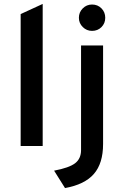

<svg xmlns="http://www.w3.org/2000/svg" viewBox="-20 -742 624 976"><path d="M85 0V-670.5L197 -722V0ZM310.5 214 255 125.5Q331.5 111 361.8 87.8Q392 64.5 392 21V-511H504V-10Q504 88.5 457.2 142.2Q410.5 196 310.5 214ZM448 -585Q420.5 -585 400.8 -604.5Q381 -624 381 -651.5Q381 -679.5 400.5 -699.2Q420 -719 448 -719Q476.5 -719 495.8 -699.5Q515 -680 515 -651.5Q515 -623.5 495.8 -604.2Q476.5 -585 448 -585Z"/></svg>

Font: Overpass SemiBold
Style: Regular
Weight: 600
Designer: Delve Withrington, Dave Bailey, Thomas Jockin
Foundry: Delve Fonts LLC
Version: Version 4.000